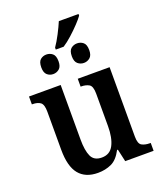

<svg xmlns="http://www.w3.org/2000/svg" viewBox="-160 -986 930 1099"><g transform="rotate(-20 305.0 -436.5)"><path d="M259 -748Q278 -775 298.5 -814.5Q319 -854 331 -883H451V-873Q440 -857 415.5 -831Q391 -805 361.5 -778.5Q332 -752 307 -736H259ZM198 -609Q177 -609 161.5 -622.5Q146 -636 146 -668Q146 -702 161.5 -715Q177 -728 198 -728Q219 -728 235 -715Q251 -702 251 -668Q251 -636 235 -622.5Q219 -609 198 -609ZM385 -609Q364 -609 348 -622.5Q332 -636 332 -668Q332 -702 348 -715Q364 -728 385 -728Q406 -728 422 -715Q438 -702 438 -668Q438 -636 422 -622.5Q406 -609 385 -609ZM246 10Q170 10 131 -37.5Q92 -85 92 -187V-419Q92 -462 75 -475Q58 -488 26 -488H23V-536H216V-204Q216 -137 232.5 -101Q249 -65 296 -65Q346 -65 368 -108Q390 -151 390 -222V-420Q390 -466 370.5 -477Q351 -488 323 -488H320V-536H514V-113Q514 -69 533.5 -58.5Q553 -48 581 -48H587V0H414L397 -76H392Q365 -24 328 -7Q291 10 246 10Z"/></g></svg>

Font: Noto Serif SemiCondensed SemiBold
Style: Regular
Weight: 600
Width: 4
Designer: Monotype Design Team
Foundry: Monotype Imaging Inc.
Version: Version 2.013; ttfautohint (v1.8.4.7-5d5b)